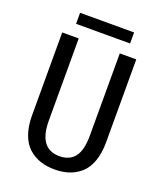

<svg xmlns="http://www.w3.org/2000/svg" viewBox="-153 -931 876 1039"><g transform="rotate(20 285.0 -411.0)"><path d="M126.5 -833H437.5V-769.5H126.5ZM72 -222.5V-700H167V-227.5Q167 -65.5 286 -65.5Q344 -65.5 373.8 -104Q403.5 -142.5 403.5 -227V-700H498.5V-222.5Q498.5 -160 482 -113.8Q465.5 -67.5 435.8 -40.8Q406 -14 368.8 -1.5Q331.5 11 286 11Q240.5 11 203 -1.5Q165.5 -14 135.5 -40.8Q105.5 -67.5 88.8 -113.8Q72 -160 72 -222.5Z"/></g></svg>

Font: League Mono Narrow
Style: Regular
Weight: 400
Width: 3
Designer: Tyler Finck
Foundry: The League of Moveable Type / Tyler Finck
Version: Version 2.210